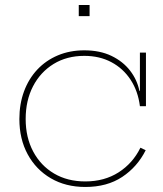

<svg xmlns="http://www.w3.org/2000/svg" viewBox="-20 -735 649 763"><path d="M319 8Q241 8 182 -26.5Q123 -61 90 -121.8Q57 -182.5 57 -262Q57 -322 75.5 -372Q94 -422 128.2 -458.5Q162.5 -495 210 -515Q257.5 -535 315 -535Q377 -535 422.8 -513Q468.5 -491 496.8 -454.5Q525 -418 534 -374H542L536 -313Q528.5 -373 499 -418Q469.5 -463 422.5 -488Q375.5 -513 315 -513Q245.5 -513 193 -480.8Q140.5 -448.5 111.2 -392Q82 -335.5 82 -262Q82 -189 111.8 -133Q141.5 -77 194.8 -45.5Q248 -14 319 -14Q395 -14 451.5 -50.2Q508 -86.5 538 -148L559 -138Q525.5 -71.5 465.5 -31.8Q405.5 8 319 8ZM536 -313V-526H560V-313ZM293 -715H336V-671H293Z"/></svg>

Font: Hepta Slab ExtraLight ExtraLight
Style: Regular
Weight: 250
Version: Version 1.102